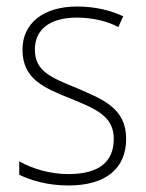

<svg xmlns="http://www.w3.org/2000/svg" viewBox="-20 -559 449 589"><path d="M367 -133C367 -227 296 -254 215 -289C137 -321 87 -340 87 -407C87 -471 136 -505 216 -505C262 -505 310 -494 343 -476L358 -509C320 -527 272 -539 217 -539C112 -539 49 -487 49 -407C49 -317 113 -290 198 -256C277 -224 329 -201 329 -133C329 -65 287 -25 190 -25C135 -25 82 -40 39 -64V-23C73 -6 126 10 190 10C307 10 367 -44 367 -133Z"/></svg>

Font: Noto Sans Gurmukhi UI SemiCondensed ExtraLight
Style: Regular
Weight: 200
Width: 4
Designer: Jelle Bosma - Monotype Design Team
Foundry: Monotype Imaging Inc.
Version: Version 2.004